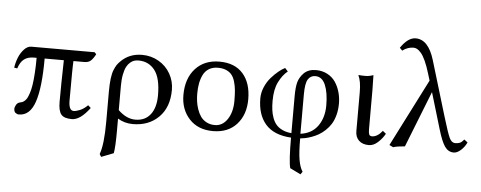

<svg xmlns="http://www.w3.org/2000/svg" viewBox="-57 -848 3094 1235"><g transform="rotate(5 1490.0 -230.0)"><path d="M530.8 -429.2 542 -417Q526.4 -387.7 511.5 -374.3Q496.6 -360.8 470.2 -360.8H399.9Q397 -324.7 397 -106Q397 -41 429.2 -41Q444.3 -41 469.2 -51Q494.1 -61 519 -85.9L537.1 -69.8Q476.1 12.2 421.9 12.2Q371.6 12.2 352.8 -10.7Q334 -33.7 334 -91.8Q334 -207 337.9 -360.8H213.9Q213.9 -172.9 182.6 -80.3Q151.4 12.2 80.1 12.2Q68.4 12.2 58.1 4.2Q47.9 -3.9 47.9 -22Q47.9 -33.2 56.4 -47.9Q64.9 -62.5 82 -65.9Q89.8 -67.4 95.5 -69.6Q101.1 -71.8 110.1 -79.3Q119.1 -86.9 125.5 -98.6Q131.8 -110.4 139.2 -132.6Q146.5 -154.8 151.1 -184.3Q155.8 -213.9 158.9 -259.3Q162.1 -304.7 162.1 -360.8H144Q106 -360.8 81.5 -342.5Q57.1 -324.2 43.9 -282.2L23.9 -285.2Q28.3 -317.4 40.8 -349.4Q53.2 -381.3 75.2 -405.3Q97.2 -429.2 122.1 -429.2Z M960.9 -189Q960.9 -300.8 921.6 -350.8Q882.3 -400.9 816.9 -400.9Q802.7 -400.9 790 -397.2Q777.3 -393.6 763.7 -382.1Q750 -370.6 740.2 -352.3Q730.5 -334 724.1 -302Q717.8 -270 717.8 -228V-71.8Q771 -20 829.1 -20Q891.6 -20 926.3 -64.5Q960.9 -108.9 960.9 -189ZM710 207 630.9 237.8 620.1 220.2Q644 158.2 644 9.8V-184.1Q644 -233.4 648.4 -268.8Q652.8 -304.2 661.9 -325.9Q670.9 -347.7 678.5 -358.9Q686 -370.1 698.7 -382.8Q753.4 -439 836.9 -439Q895.5 -439 944.1 -410.9Q992.7 -382.8 1019.8 -335Q1046.9 -287.1 1046.9 -231Q1046.9 -118.7 982.4 -54.4Q918 9.8 814.9 9.8Q761.7 9.8 717.8 -17.1V61Q717.8 167 710 207Z M1329.6 -398.9Q1295.9 -398.9 1271.7 -384Q1247.6 -369.1 1234.9 -342.8Q1222.2 -316.4 1216.8 -286.9Q1211.4 -257.3 1211.4 -222.2Q1211.4 -196.8 1214.6 -172.4Q1217.8 -147.9 1226.8 -121.3Q1235.8 -94.7 1249.8 -75Q1263.7 -55.2 1287.4 -42.5Q1311 -29.8 1341.3 -29.8Q1391.1 -29.8 1422.4 -76.7Q1453.6 -123.5 1453.6 -195.8Q1453.6 -235.4 1450.9 -263.9Q1448.2 -292.5 1440.4 -319.3Q1432.6 -346.2 1419.2 -362.8Q1405.8 -379.4 1383.3 -389.2Q1360.8 -398.9 1329.6 -398.9ZM1123.5 -205.1Q1123.5 -312 1181.2 -375.5Q1238.8 -439 1336.4 -439Q1435.5 -439 1488.5 -378.7Q1541.5 -318.4 1541.5 -213.9Q1541.5 -113.8 1485.6 -52Q1429.7 9.8 1332.5 9.8Q1235.8 9.8 1179.7 -51Q1123.5 -111.8 1123.5 -205.1Z M1896 7.8Q1896 97.7 1904.1 145.3Q1912.1 192.9 1930.2 220.2L1918 237.8L1849.1 204.1Q1836.9 158.7 1836.9 7.8Q1726.1 1.5 1672.1 -59.8Q1618.2 -121.1 1618.2 -227.1Q1618.2 -263.2 1633.5 -299.3Q1648.9 -335.4 1672.4 -362.1Q1695.8 -388.7 1718.5 -407.2Q1741.2 -425.8 1760.3 -435.1L1779.3 -414.1Q1746.1 -387.7 1722.2 -339.8Q1698.2 -292 1698.2 -217.8Q1698.2 -184.6 1701.7 -158.4Q1705.1 -132.3 1714.4 -107.2Q1723.6 -82 1738.8 -64.7Q1753.9 -47.4 1778.8 -35.6Q1803.7 -23.9 1836.9 -21V-259.8Q1836.9 -317.9 1845.9 -350.6Q1855 -383.3 1882.3 -411.1Q1911.6 -439 1959 -439Q2000 -439 2032.7 -421.9Q2065.4 -404.8 2085 -376Q2104.5 -347.2 2114.7 -311.5Q2125 -275.9 2125 -236.8Q2125 -196.8 2115.7 -162.4Q2106.4 -127.9 2091.3 -104Q2076.2 -80.1 2055.4 -60.8Q2034.7 -41.5 2013.9 -29.5Q1993.2 -17.6 1970.2 -9.3Q1947.3 -1 1929.7 2.7Q1912.1 6.3 1896 7.8ZM2044.9 -217.8Q2044.9 -300.3 2023.7 -350.1Q2002.4 -399.9 1959 -399.9Q1927.2 -399.9 1911.1 -373.3Q1895 -346.7 1895 -275.9V-22Q1968.3 -31.7 2006.6 -85.4Q2044.9 -139.2 2044.9 -217.8Z M2252 -321.8Q2252 -392.1 2233.9 -429.2L2235.8 -431.2Q2247.6 -429.2 2279.8 -429.2Q2304.7 -429.2 2330.1 -439Q2332 -375 2332 -342.8V-90.8Q2332 -66.4 2336.4 -56.2Q2340.8 -45.9 2355 -45.9Q2389.2 -45.9 2421.9 -86.9L2442.9 -69.8Q2424.3 -37.1 2396.7 -12.5Q2369.1 12.2 2339.8 12.2Q2298.3 12.2 2275.1 -10Q2252 -32.2 2252 -70.8Z M2970.7 -60.1Q2957 -30.3 2933.1 -9Q2909.2 12.2 2887.7 12.2Q2852.1 12.2 2829.8 -19.8Q2807.6 -51.8 2785.6 -126L2714.8 -362.8L2571.8 0Q2520.5 3.9 2496.6 12.2L2471.7 0L2692.9 -435.1L2679.7 -478Q2665 -527.3 2649.7 -560.5Q2634.3 -593.8 2620.1 -609.6Q2606 -625.5 2594.7 -631.3Q2583.5 -637.2 2571.8 -637.2Q2534.2 -637.2 2500.5 -611.8L2483.9 -628.9Q2530.8 -698.2 2580.6 -698.2Q2662.6 -698.2 2701.7 -568.8L2808.6 -213.9Q2840.3 -108.4 2854.5 -78.6Q2868.7 -48.8 2891.6 -48.8Q2909.7 -48.8 2921.9 -54Q2934.1 -59.1 2948.7 -77.1Z"/></g></svg>

Font: Linux Biolinum
Style: Regular
Weight: 400
Designer: Philipp H. Poll
Foundry: Philipp H. Poll
Version: Version 0.6.4